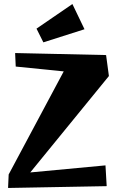

<svg xmlns="http://www.w3.org/2000/svg" viewBox="-20 -923 600 952"><path d="M55 -660 506 -650 520 -546 130 -68 503 -103 509 0 20 9 23 -58 296 -569 58 -593ZM161 -781 339 -903 399 -778 195 -713Z"/></svg>

Font: Joti One
Style: Regular
Weight: 400
Designer: Eduardo Rodriguez Tunni
Foundry: Eduardo Rodriguez Tunni
Version: Version 1.001